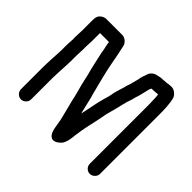

<svg xmlns="http://www.w3.org/2000/svg" viewBox="-162 -816 1066 1066"><g transform="rotate(45 371.0 -283.5)"><path d="M130 -15V-183C130 -213 133 -244 134 -273L136 -321V-365C136 -391 139 -410 138 -434C138 -453 140 -470 140 -487V-546H210C211 -543 211 -541 211 -539C213 -528 216 -511 219 -500L223 -476C230 -440 238 -411 246 -373C253 -346 260 -322 265 -295C274 -253 288 -212 296 -170L319 -79C322 -68 324 -58 326 -50C334 -14 334 33 358 52C379 69 403 51 416 39C430 26 436 7 440 -15L444 -47C446 -58 448 -72 450 -88C458 -136 468 -170 477 -218C484 -265 497 -296 506 -339C508 -353 514 -366 516 -380C520 -393 526 -406 529 -421C531 -435 538 -446 540 -459L544 -475C549 -491 552 -516 559 -529C561 -530 563 -530 564 -530C577 -530 594 -532 606 -533C607 -533 608 -533 609 -534C611 -519 612 -505 612 -486C613 -474 613 -462 613 -450V7C613 28 630 47 652 47C674 47 693 28 693 7V-450C693 -496 692 -543 682 -579C676 -596 655 -616 632 -616C611 -616 598 -611 578 -611C573 -610 568 -610 564 -610C551 -610 537 -606 526 -603C508 -600 491 -583 487 -567C481 -550 475 -536 472 -514C468 -499 466 -490 462 -476C460 -462 453 -451 450 -437C448 -424 442 -412 439 -399C435 -384 429 -368 427 -351C424 -336 420 -319 415 -305C402 -261 393 -203 382 -156L374 -189C366 -220 361 -250 351 -281C334 -348 314 -421 302 -490C297 -523 289 -553 283 -584C280 -605 258 -626 235 -626H114C103 -627 93 -624 82 -617C64 -605 60 -591 60 -562V-487C60 -470 58 -451 58 -433C60 -408 56 -392 56 -365V-322C54 -277 50 -228 50 -183V-15C50 6 69 25 90 25C111 25 130 6 130 -15Z"/></g></svg>

Font: Electronic
Style: ExBd
Weight: 800
Version: Version 1.011